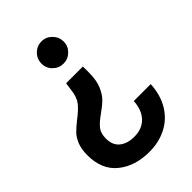

<svg xmlns="http://www.w3.org/2000/svg" viewBox="-231 -669 979 979"><g transform="rotate(-45 258.5 -179.0)"><path d="M339 -492Q339 -460 315.5 -436.5Q292 -413 259 -413Q226 -413 202.5 -436Q179 -459 179 -492Q179 -526 202.5 -549.5Q226 -573 259 -573Q292 -573 315.5 -549Q339 -525 339 -492ZM318 -290Q318 -235 303 -199Q288 -163 267 -142Q246 -121 213 -98Q176 -72 158.5 -50Q141 -28 141 10Q141 58 171 82Q201 106 251 106Q306 106 339.5 72Q373 38 377 -25H499Q495 50 462.5 104Q430 158 375 186.5Q320 215 250 215Q147 215 80.5 161Q14 107 14 3Q14 -41 26.5 -71.5Q39 -102 57 -120Q75 -138 105 -162Q145 -192 165.5 -218Q186 -244 191 -291L197 -333H318Z"/></g></svg>

Font: Open Sauce Sans
Style: Bold
Weight: 700
Designer: Alfredo Marco Pradil
Foundry: Creative Sauce Fz LLC
Version: Version 1.477